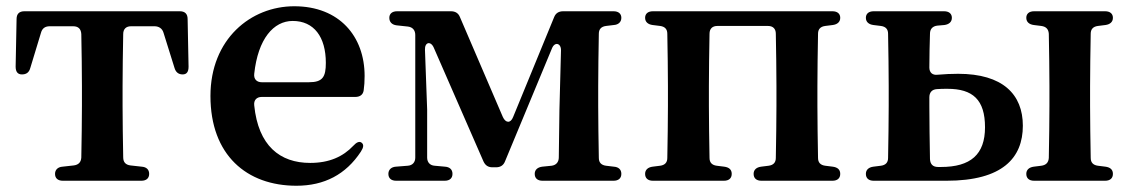

<svg xmlns="http://www.w3.org/2000/svg" viewBox="-20 -571 3628 614"><path d="M33 -510 30 -358C30 -341 37 -333 50 -333C64 -333 73 -339 77 -354L111 -466C115 -481 125 -487 139 -487H214C230 -487 239 -479 240 -462C241 -409 242 -342 242 -296V-232C242 -187 241 -121 240 -67C239 -52 231 -44 216 -42L180 -38C165 -37 156 -28 156 -15C156 -1 165 7 181 7H432C448 7 457 -1 457 -15C457 -29 448 -37 433 -38L397 -42C382 -44 374 -52 374 -68C373 -121 372 -187 372 -232V-296C372 -342 373 -409 374 -462C374 -478 383 -487 399 -487H474C488 -487 499 -480 503 -466L538 -354C542 -340 551 -333 564 -333C577 -333 583 -341 583 -358L580 -510C580 -527 571 -535 555 -535H58C42 -535 33 -527 33 -510Z M928 23C1017 23 1086 -13 1134 -86C1143 -100 1144 -109 1136 -115C1129 -120 1120 -116 1110 -105C1077 -70 1033 -50 972 -50C875 -50 806 -105 793 -234C791 -251 801 -261 817 -261H1116C1131 -261 1141 -268 1143 -282C1145 -296 1146 -311 1146 -328C1146 -455 1065 -551 921 -551C782 -551 653 -446 653 -264C653 -75 769 23 928 23ZM793 -335C805 -447 855 -504 916 -504C984 -504 1022 -453 1022 -370C1022 -325 1012 -308 968 -308H817C801 -308 791 -318 793 -335Z M1769 -219 1767 -68C1767 -53 1759 -43 1744 -41L1714 -38C1699 -36 1690 -28 1690 -15C1690 -1 1699 7 1715 7H1942C1958 7 1967 -1 1967 -15C1967 -29 1958 -37 1943 -38L1918 -41C1903 -43 1895 -51 1895 -66C1894 -120 1893 -187 1893 -232V-296C1893 -342 1894 -408 1895 -463C1895 -478 1903 -486 1918 -488L1943 -491C1958 -492 1967 -501 1967 -514C1967 -527 1958 -535 1942 -535H1781C1767 -535 1757 -529 1752 -516L1621 -197C1613 -176 1597 -177 1588 -197L1451 -516C1446 -529 1436 -535 1422 -535H1250C1234 -535 1225 -527 1225 -514C1225 -501 1233 -492 1248 -490L1285 -486C1300 -484 1308 -474 1308 -459V-67C1308 -52 1299 -42 1284 -41L1246 -38C1231 -37 1222 -28 1222 -15C1222 -1 1231 7 1247 7H1402C1418 7 1427 -1 1427 -15C1427 -29 1418 -37 1403 -38L1370 -41C1355 -42 1346 -52 1346 -67V-221L1339 -412C1338 -436 1357 -441 1367 -419L1526 -55C1532 -42 1541 -36 1555 -36H1566C1580 -36 1590 -42 1595 -55L1745 -416C1754 -439 1775 -433 1774 -409Z M2068 7H2295C2311 7 2320 -1 2320 -15C2320 -29 2311 -36 2296 -38L2272 -41C2257 -43 2249 -51 2249 -66C2248 -120 2247 -187 2247 -232V-296C2247 -342 2248 -410 2249 -463C2249 -479 2258 -488 2274 -488H2436C2452 -488 2461 -479 2461 -463C2462 -410 2463 -342 2463 -296V-232C2463 -187 2462 -120 2461 -66C2461 -51 2453 -43 2438 -41L2414 -38C2399 -36 2390 -28 2390 -15C2390 -1 2399 7 2415 7H2642C2658 7 2667 -1 2667 -15C2667 -29 2658 -36 2643 -38L2619 -41C2604 -43 2596 -51 2596 -66C2595 -120 2594 -187 2594 -232V-296C2594 -342 2595 -409 2596 -463C2596 -478 2604 -486 2619 -488L2643 -491C2658 -493 2667 -501 2667 -514C2667 -527 2658 -535 2642 -535H2068C2052 -535 2043 -527 2043 -514C2043 -501 2052 -493 2067 -491L2091 -488C2106 -486 2114 -478 2114 -463C2115 -409 2116 -342 2116 -296V-232C2116 -187 2115 -120 2114 -66C2114 -51 2106 -43 2091 -41L2067 -38C2052 -36 2043 -28 2043 -15C2043 -1 2052 7 2068 7Z M2989 -37H2980C2964 -37 2955 -45 2954 -62C2953 -116 2952 -185 2952 -232V-260C2952 -275 2960 -285 2976 -286C2987 -287 2998 -287 3010 -287C3091 -287 3130 -252 3130 -164C3130 -77 3084 -37 2989 -37ZM2774 7H3007C3186 7 3251 -66 3251 -169C3251 -269 3187 -335 3044 -335C3023 -335 3001 -334 2978 -332C2962 -330 2952 -339 2952 -355C2952 -391 2953 -430 2954 -463C2954 -478 2962 -487 2977 -489L3000 -491C3015 -493 3024 -501 3024 -514C3024 -527 3015 -535 2999 -535H2774C2758 -535 2749 -527 2749 -514C2749 -501 2758 -493 2773 -491L2797 -488C2812 -486 2820 -478 2820 -463C2821 -409 2822 -342 2822 -296V-232C2822 -187 2821 -120 2820 -66C2820 -51 2812 -43 2797 -41L2773 -38C2758 -36 2749 -28 2749 -15C2749 -1 2758 7 2774 7ZM3287 7H3514C3530 7 3539 -1 3539 -15C3539 -29 3530 -36 3515 -38L3491 -41C3476 -43 3468 -51 3468 -66C3467 -120 3466 -187 3466 -232V-296C3466 -342 3467 -409 3468 -463C3468 -478 3476 -486 3491 -488L3515 -491C3530 -493 3539 -501 3539 -514C3539 -527 3530 -535 3514 -535H3287C3271 -535 3262 -527 3262 -514C3262 -501 3271 -493 3286 -491L3310 -488C3325 -486 3333 -478 3334 -463C3335 -409 3336 -342 3336 -296V-232C3336 -187 3335 -120 3334 -66C3333 -51 3325 -43 3310 -41L3286 -38C3271 -36 3262 -28 3262 -15C3262 -1 3271 7 3287 7Z"/></svg>

Font: 寒蝉锦书宋Pro Soft
Style: Regular
Weight: 700
Designer: 寒蝉锦书宋{Warren} 思源宋体{Ryoko NISHIZUKA 西塚涼子 (kana & ideographs); Frank Grießhammer (Latin, Greek & Cyrillic); Wenlong ZHANG 
Foundry: Adobe & ChillType
Version: Version 2.000;Glyphs 3.1.1 (3135)